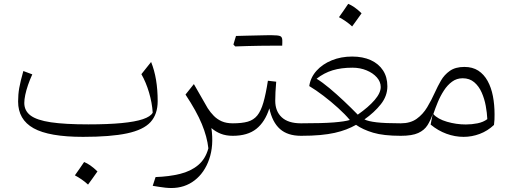

<svg xmlns="http://www.w3.org/2000/svg" viewBox="-20 -696 2625 984"><path d="M762.7 -118.7Q752 -98.6 712.2 -85.2Q672.4 -71.8 602.8 -65.2Q533.2 -58.6 432.6 -58.6Q312.5 -58.6 240.5 -69.3Q168.5 -80.1 136.5 -104.2Q104.5 -128.4 104.5 -168.5Q104.5 -186 109.4 -209.5Q114.3 -232.9 123.5 -260Q132.8 -287.1 145.5 -314.9L99.6 -332Q84.5 -278.3 78.6 -245.1Q72.8 -211.9 72.8 -175.8Q72.8 -83 152.1 -38.8Q231.4 5.4 405.8 5.4Q547.4 5.4 631.1 -12.5Q714.8 -30.3 751.5 -70.3Q788.1 -110.4 788.1 -177.7Q788.1 -295.4 754.4 -378.4L704.6 -315.9Q728.5 -273.9 743.9 -221.7Q759.3 -169.4 762.7 -118.7ZM411.1 134.3Q398.9 152.3 387.5 168.9Q376 185.5 363.8 202.6Q381.3 211.9 398.7 223.9Q416 235.8 431.2 250Q443.8 232.9 455.8 216.1Q467.8 199.2 479.5 182.6Q459.5 163.1 442.6 151.6Q425.8 140.1 411.1 134.3Z M973.6 -265.1 930.7 -211.4Q987.3 -126 1014.4 -60.3Q1041.5 5.4 1047.9 64Q1033.2 118.7 995.6 150.1Q958 181.6 902.3 195.3Q846.7 209 777.3 211.4L762.7 256.3Q778.3 258.8 794.7 261.5Q811 264.2 827.4 265.9Q843.8 267.6 857.9 267.6Q926.8 267.6 977.5 228.3Q1028.3 189 1052.2 119.6Q1076.2 50.3 1063.5 -39.6Q1085 -21 1111.6 -10.5Q1138.2 0 1172.9 0H1173.3V-64H1172.9Q1140.1 -64 1116.7 -74.2Q1093.3 -84.5 1075.9 -102.1Q1058.6 -119.6 1044.4 -141.6Z M1377 -461.9Q1392.6 -461.9 1402.3 -461.9Q1412.1 -461.9 1417.7 -461.9Q1423.3 -461.9 1426.3 -461.9Q1426.8 -468.3 1426.8 -476.1Q1426.8 -483.9 1426.8 -488.8Q1426.8 -505.9 1416.5 -510.7Q1406.2 -515.6 1371.6 -515.6Q1338.9 -508.3 1306.2 -500.2Q1273.4 -492.2 1241 -484.1Q1208.5 -476.1 1176.3 -467.8Q1178.7 -465.3 1180.9 -462.9Q1183.1 -460.4 1185.5 -458Q1215.8 -459 1247.8 -460Q1279.8 -460.9 1312.3 -461.4Q1344.7 -461.9 1377 -461.9ZM1185.5 -458Q1216.8 -467.3 1247.8 -476.6Q1278.8 -485.8 1309.8 -495.8Q1340.8 -505.9 1371.6 -515.6Q1362.8 -515.6 1343.8 -515.4Q1324.7 -515.1 1299.3 -514.4Q1273.9 -513.7 1245.4 -513.2Q1216.8 -512.7 1189.5 -511.7Q1186 -501 1182.9 -490.2Q1179.7 -479.5 1176.3 -467.8Q1178.7 -465.3 1180.9 -462.9Q1183.1 -460.4 1185.5 -458ZM1173.3 0Q1249 0 1293.7 -35.6Q1338.4 -71.3 1360.4 -140.6Q1375.5 -69.8 1414.8 -34.9Q1454.1 0 1522.5 0H1522.9V-64H1522.5Q1457 -64 1423.8 -95Q1390.6 -126 1390.6 -179.7Q1390.6 -199.2 1391.8 -223.9Q1393.1 -248.5 1395.5 -277.3L1353 -282.2Q1342.3 -213.4 1329.8 -170.4Q1317.4 -127.4 1298.6 -104.2Q1279.8 -81.1 1249.8 -72.5Q1219.7 -64 1173.3 -64Q1166 -64 1162.4 -56.4Q1158.7 -48.8 1158.7 -33.2V-30.8Q1158.7 -15.1 1162.4 -7.6Q1166 0 1173.3 0Z M1786.6 -349.1Q1825.7 -349.1 1858.6 -335.4Q1891.6 -321.8 1911.4 -299.3Q1931.2 -276.9 1931.2 -250Q1931.2 -219.7 1899.9 -183.3Q1868.7 -147 1813.5 -108.4Q1779.8 -143.1 1742.2 -178.5Q1704.6 -213.9 1668.5 -244.1Q1632.3 -274.4 1602.5 -292.5Q1640.6 -322.3 1684.6 -335.7Q1728.5 -349.1 1786.6 -349.1ZM1784.7 -406.2Q1727.5 -406.2 1679.9 -386.7Q1632.3 -367.2 1601.8 -333Q1571.3 -298.8 1564.9 -254.9Q1598.6 -234.9 1637.7 -205.1Q1676.8 -175.3 1712.6 -142.8Q1748.5 -110.4 1772.9 -81.1Q1747.6 -73.2 1690.7 -68.6Q1633.8 -64 1522.9 -64Q1515.6 -64 1512 -56.4Q1508.3 -48.8 1508.3 -33.2V-30.8Q1508.3 -15.1 1512 -7.6Q1515.6 0 1522.9 0Q1578.1 0 1620.4 -3.9Q1662.6 -7.8 1695.3 -15.1Q1728 -22.5 1754.6 -32.7Q1781.2 -43 1804.7 -56.2Q1839.4 -31.7 1892.3 -15.9Q1945.3 0 2033.7 0H2034.2V-64H2033.7Q1953.6 -64 1910.2 -69.1Q1866.7 -74.2 1847.7 -84Q1898.4 -119.6 1931.9 -161.9Q1965.3 -204.1 1965.3 -253.9Q1965.3 -300.8 1943.1 -335Q1920.9 -369.1 1880.4 -387.7Q1839.8 -406.2 1784.7 -406.2ZM1764.6 -676.3Q1752.4 -658.2 1741 -641.6Q1729.5 -625 1717.3 -607.9Q1734.9 -598.6 1752.2 -586.7Q1769.5 -574.7 1784.7 -560.5Q1797.4 -577.6 1809.3 -594.5Q1821.3 -611.3 1833 -627.9Q1813 -647.5 1796.1 -658.9Q1779.3 -670.4 1764.6 -676.3Z M2351.1 -294.9Q2386.7 -294.9 2410.6 -274.4Q2434.6 -253.9 2448.7 -221.7Q2462.9 -189.5 2469.5 -153.3Q2476.1 -117.2 2477.5 -85.4Q2456.5 -69.8 2427.2 -64Q2397.9 -58.1 2367.2 -58.1Q2318.4 -58.1 2270.8 -72Q2223.1 -85.9 2200.7 -111.3Q2210.4 -140.1 2223.6 -172.1Q2236.8 -204.1 2254.9 -231.9Q2272.9 -259.8 2296.6 -277.3Q2320.3 -294.9 2351.1 -294.9ZM2359.9 -353Q2314 -353 2285.4 -332.8Q2256.8 -312.5 2239.7 -282.7Q2222.7 -252.9 2209.5 -223.6Q2191.4 -183.1 2169.4 -146.5Q2147.5 -109.9 2115.2 -86.9Q2083 -64 2034.2 -64Q2026.9 -64 2023.2 -56.4Q2019.5 -48.8 2019.5 -33.2V-30.8Q2019.5 -15.1 2023.2 -7.6Q2026.9 0 2034.2 0Q2092.3 0 2123.5 -14.4Q2154.8 -28.8 2170.7 -54Q2186.5 -79.1 2197.3 -110.8L2187 -57.6Q2224.6 -26.4 2268.1 -10.5Q2311.5 5.4 2356 5.4Q2398.4 5.4 2438.7 -9.8Q2479 -24.9 2511.7 -55.7Q2513.7 -71.3 2514.2 -83.7Q2514.6 -96.2 2514.6 -109.9Q2514.6 -159.7 2506.1 -203.6Q2497.6 -247.6 2479 -281.2Q2460.4 -314.9 2431.2 -334Q2401.9 -353 2359.9 -353Z"/></svg>

Font: Pinar FD VF
Style: Regular
Weight: 300
Designer: Amin Abedi
Version: Version 2.000